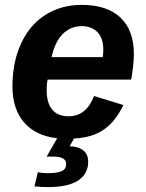

<svg xmlns="http://www.w3.org/2000/svg" viewBox="-20 -558 596 786"><path d="M401 -324 403 -351Q403 -403 378.5 -427Q354 -451 315 -451Q269 -451 237 -419Q205 -387 191 -324ZM175 -232Q171 -216 171 -189Q171 -137 193.5 -109.5Q216 -82 261 -82Q333 -82 365 -165L485 -128Q468 -93 448 -68Q428 -43 403.5 -26.5Q379 -10 349.5 -1.5Q320 7 283 9L265 41Q299 41 320 57Q341 73 341 105Q341 153 300.5 180.5Q260 208 173 208Q148 208 121 205L135 147Q154 151 175 151Q215 151 233 142.5Q251 134 251 113Q251 83 197 83H185H171L214 8Q126 -2 78.5 -57Q31 -112 31 -204Q31 -280 51.5 -342Q72 -404 109 -447.5Q146 -491 198.5 -514.5Q251 -538 315 -538Q418 -538 473 -486Q528 -434 528 -337Q528 -313 525 -287Q522 -261 517 -232Z"/></svg>

Font: Libra Sans Modern
Style: Bold Italic
Weight: 700
Italic angle: -12°
Foundry: Stefan Peev, Context Ltd
Version: Version 1.000